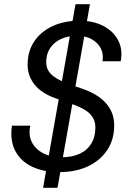

<svg xmlns="http://www.w3.org/2000/svg" viewBox="-20 -811 621 918"><path d="M186 87 341 -791H410L255 87ZM263 12Q189 12 134.5 -13.5Q80 -39 53.5 -88.5Q27 -138 37 -210H125Q115 -166 132 -132Q149 -98 186 -78.5Q223 -59 272 -59Q326 -59 362.5 -76.5Q399 -94 417.5 -126Q436 -158 436 -201Q436 -228 425 -247Q414 -266 395 -279.5Q376 -293 351.5 -303Q327 -313 299 -322.5Q271 -332 243 -342Q177 -366 144.5 -407.5Q112 -449 112 -502Q112 -565 143 -612Q174 -659 230 -685.5Q286 -712 360 -712Q425 -712 473 -687.5Q521 -663 544.5 -619Q568 -575 557 -518H470Q476 -553 461.5 -580.5Q447 -608 417.5 -624Q388 -640 348 -640Q304 -640 270.5 -624Q237 -608 219 -580Q201 -552 201 -515Q201 -492 210 -475.5Q219 -459 235.5 -446.5Q252 -434 274.5 -423.5Q297 -413 324 -404Q351 -395 381 -384Q412 -373 438.5 -357Q465 -341 484.5 -320Q504 -299 515 -272Q526 -245 526 -211Q526 -144 493 -94Q460 -44 401 -16Q342 12 263 12Z"/></svg>

Font: DM Sans 24pt
Style: Italic
Weight: 400
Italic angle: -10°
Designer: Colophon Foundry, Jonny Pinhorn
Foundry: Colophon Foundry
Version: Version 4.004;gftools[0.9.30]